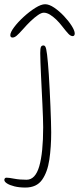

<svg xmlns="http://www.w3.org/2000/svg" viewBox="-71 -636 364 885"><path d="M46 228.5Q17.5 228.5 -4.5 223Q-26.5 217.5 -38.8 209.5Q-51 201.5 -51 193.5Q-51 189 -48.5 186Q-46 183 -41.5 183Q-29.5 183 -5 187.8Q19.5 192.5 51.5 192.5Q92 192.5 110 130.2Q128 68 128 -49.5Q128 -68 127 -95.5Q126 -123 124.5 -155.8Q123 -188.5 121.2 -222.8Q119.5 -257 118 -289.2Q116.5 -321.5 115.5 -348.2Q114.5 -375 114.5 -391.5Q114.5 -413 117.8 -419.8Q121 -426.5 129.5 -426.5Q134 -426.5 137 -422.5Q140 -418.5 142 -409.2Q144 -400 146 -384.2Q148 -368.5 150 -345Q152 -324.5 154 -292Q156 -259.5 158 -221.8Q160 -184 161.5 -146.2Q163 -108.5 164 -77Q165 -45.5 165 -26.5Q165 41.5 156.5 99.5Q148 157.5 122.8 193Q97.5 228.5 46 228.5ZM-13 -463Q-23.5 -463 -23.5 -474Q-23.5 -487 -6 -510.5Q11.5 -534 38 -558.2Q64.5 -582.5 91.5 -599.5Q118.5 -616.5 137 -616.5Q155.5 -616.5 178.8 -600.8Q202 -585 223.8 -562Q245.5 -539 259.5 -516.8Q273.5 -494.5 273.5 -481.5Q273.5 -476 271 -472.8Q268.5 -469.5 264.5 -469.5Q254.5 -469.5 244.5 -480Q234.5 -490.5 215.5 -515Q203 -531.5 188.2 -545.8Q173.5 -560 158.8 -568.8Q144 -577.5 131 -577.5Q120 -577.5 104 -566.5Q88 -555.5 70.2 -538.5Q52.5 -521.5 36 -502.5Q15.5 -479.5 5.5 -471.2Q-4.5 -463 -13 -463Z"/></svg>

Font: Gluten Thin Thin
Style: Regular
Weight: 250
Version: Version 1.300